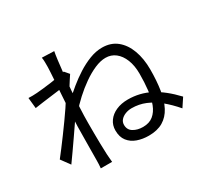

<svg xmlns="http://www.w3.org/2000/svg" viewBox="-168 -1016 1337 1275"><g transform="rotate(-30 500.0 -378.0)"><path d="M929.8 -35.7Q884.3 -88.7 838 -126.6Q791.7 -164.4 742.5 -184.9Q693.3 -205.3 637.5 -205.3Q612.2 -205.3 589.6 -196.6Q566.9 -187.8 552.9 -172Q538.8 -156.2 538.8 -134.2Q538.8 -95.8 569.5 -77.5Q600.1 -59.1 642.4 -59.1Q691.1 -59.1 721.4 -84Q751.8 -108.8 768.6 -152.2Q785.5 -195.6 792 -253.4Q798.5 -311.2 798.5 -377.1Q798.5 -439.7 779.9 -485.9Q761.3 -532 729.1 -557Q696.9 -581.9 654.4 -581.9Q615.9 -581.9 570.5 -562.3Q525.1 -542.6 479 -510.2Q432.8 -477.9 390.3 -438.9Q347.8 -399.9 315.4 -361.5L317.2 -457.6Q348.4 -487.6 389.4 -521.2Q430.3 -554.8 476.9 -584.6Q523.6 -614.4 572.4 -633.3Q621.2 -652.2 668 -652.2Q735.3 -652.2 781 -615.2Q826.7 -578.2 850.5 -513.6Q874.3 -449 874.3 -366.4Q874.3 -279.9 863.4 -210.1Q852.5 -140.4 826.6 -91.1Q800.8 -41.9 756.8 -15.7Q712.8 10.4 647.5 10.4Q599.7 10.4 559.5 -3.8Q519.3 -18.1 495.1 -49.3Q470.8 -80.4 470.8 -130.7Q470.8 -171 493 -202.1Q515.1 -233.2 554.4 -250.6Q593.7 -268 644.4 -268Q735.4 -268 813.8 -227.4Q892.2 -186.7 973 -100.9ZM302.1 -553Q290.4 -551.6 265.7 -548.3Q241 -545 210.1 -541.2Q179.3 -537.4 147.1 -533Q114.9 -528.6 87 -524.4L78.7 -606.4Q95.4 -605.4 110.7 -605.9Q126 -606.4 144.2 -607.4Q164.7 -608.8 195.2 -612.2Q225.8 -615.6 259.1 -620.2Q292.5 -624.7 322.1 -630.1Q351.7 -635.5 368.9 -641.5L398.4 -606.8Q389.8 -593.9 378.5 -576.6Q367.3 -559.4 356.3 -541.6Q345.3 -523.8 336.9 -509.6L306.2 -373.7Q289 -346.8 264.2 -310.4Q239.3 -273.9 211.3 -233.4Q183.2 -192.8 155.5 -153.2Q127.7 -113.5 104.2 -80.9L54.7 -148.7Q73.1 -172.1 99 -206Q124.8 -240 153.2 -278.6Q181.7 -317.1 208.7 -355.1Q235.7 -393.1 257.3 -424.9Q278.9 -456.7 290.4 -476.2L294.4 -527.2ZM292.7 -719.6Q292.7 -736.9 292.7 -756.2Q292.7 -775.5 289.5 -793.8L382.8 -790.6Q378.6 -771.3 373.2 -728.4Q367.7 -685.5 361.6 -627.8Q355.5 -570 350.4 -506.1Q345.4 -442.1 342.2 -379.4Q339 -316.6 339 -263.8Q339 -218.5 339.2 -180.4Q339.4 -142.3 340.2 -104.9Q341.1 -67.5 342.9 -22.5Q343.9 -9.5 345.2 7.4Q346.5 24.4 347.9 38.5H261.2Q262.5 27.6 263.4 9.5Q264.2 -8.7 264.2 -20.7Q264.5 -69.1 264.9 -106.3Q265.3 -143.5 265.7 -182.9Q266.1 -222.3 266.9 -277.1Q267.3 -299.5 269.3 -337.8Q271.3 -376 274.1 -422.6Q276.9 -469.2 280.2 -517.2Q283.5 -565.3 286.3 -607.9Q289.1 -650.5 290.9 -680.3Q292.7 -710.2 292.7 -719.6Z"/></g></svg>

Font: Noto Sans TC Thin
Style: Regular
Weight: 100
Designer: Ryoko NISHIZUKA 西塚涼子 (kana, bopomofo & ideographs); Paul D. Hunt (Latin, Greek & Cyrillic); Sandoll Communications 산돌커뮤니
Foundry: Adobe
Version: Version 2.004-H2;hotconv 1.0.118;makeotfexe 2.5.65603